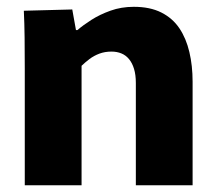

<svg xmlns="http://www.w3.org/2000/svg" viewBox="-20 -552 648 572"><path d="M53.8 -347.5Q53.8 -396.8 53.3 -439.8Q52.8 -482.8 51 -520L195.3 -523.8L206.3 -462.5H210.8Q227.3 -476.8 252.3 -492.8Q277.3 -508.8 309.2 -520.2Q341.2 -531.7 378.7 -531.7Q427 -531.7 460.7 -514.7Q494.3 -497.7 514.5 -467.6Q534.7 -437.5 544.2 -396.8Q553.8 -356.2 553.8 -308.8V0H384.7V-304.8Q384.7 -329.2 379.3 -346.8Q374 -364.3 364.4 -375.9Q354.8 -387.5 341.5 -392.9Q328.2 -398.3 312.2 -398.3Q292.5 -398.3 276.1 -392.2Q259.7 -386 246.7 -376.2Q233.7 -366.3 223 -356V0H53.8Z"/></svg>

Font: Murecho Thin
Style: Regular
Weight: 100
Designer: Neil Summerour
Foundry: Positype
Version: Version 1.010